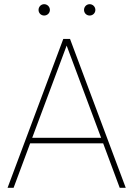

<svg xmlns="http://www.w3.org/2000/svg" viewBox="-20 -897 637 917"><path d="M580.6 0 314.5 -710.9H282.2L16.1 0H44.9L124 -212.4H472.7L551.8 0ZM298.3 -679.2 462.9 -238.8H133.8ZM164.1 -849.6C164.1 -834.5 175.8 -822.8 190.9 -822.8C206.1 -822.8 218.3 -834.5 218.3 -849.6C218.3 -864.7 206.1 -877 190.9 -877C175.8 -877 164.1 -864.7 164.1 -849.6ZM381.3 -849.6C381.3 -834.5 393.1 -822.8 408.2 -822.8C423.3 -822.8 435.5 -834.5 435.5 -849.6C435.5 -864.7 423.3 -877 408.2 -877C393.1 -877 381.3 -864.7 381.3 -849.6Z"/></svg>

Font: Vazirmatn Thin
Style: Regular
Weight: 100
Designer: Saber Rastikerdar
Foundry: Saber Rastikerdar
Version: Version 33.003